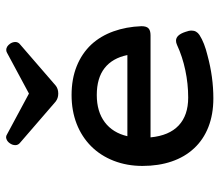

<svg xmlns="http://www.w3.org/2000/svg" viewBox="-66 -654 731 640"><g transform="rotate(-90 300.0 -334.5)"><path d="M443.8 -677.2Q448.2 -679.7 453.1 -679.7Q464.8 -679.7 474.1 -666.5Q479.5 -658.2 479.5 -649.4Q479.5 -639.6 471.2 -633.3L334.5 -515.1Q323.7 -506.3 307.6 -506.3Q292 -506.3 280.8 -515.1L144 -633.3Q135.7 -639.6 135.7 -649.4Q135.7 -659.2 142.1 -668Q147.5 -675.8 155.3 -678.7Q159.2 -680.2 162.1 -680.2Q167 -680.2 171.4 -677.2L307.6 -604ZM161.6 -198.7Q167.5 -136.7 201.2 -105Q234.9 -73.2 294.4 -73.2Q340.3 -73.2 385.5 -82.8Q430.7 -92.3 469.7 -110.4Q477.1 -113.8 483.9 -113.8Q502.9 -113.8 513.2 -82.5Q517.6 -70.8 517.6 -62Q517.6 -45.4 502.9 -35.6Q477.1 -19 434.6 -8.8Q362.8 10.7 291.5 10.7Q238.3 10.7 196 -5.9Q153.8 -22.5 125 -53.7Q96.2 -84.5 81.3 -128.2Q66.4 -171.9 66.4 -225.6Q66.4 -277.3 83.5 -321.3Q100.6 -365.2 131.8 -396.5Q163.6 -428.2 207 -445.1Q250.5 -461.9 302.7 -461.9Q356.4 -461.9 398.9 -444.8Q441.4 -427.7 471.2 -396Q499.5 -365.2 514.9 -322.5Q530.3 -279.8 532.2 -229Q532.2 -212.4 525.1 -205.6Q518.1 -198.7 501.5 -198.7ZM436 -275.9Q425.8 -325.7 392.6 -351.8Q359.4 -377.9 302.7 -377.9Q247.6 -377.9 212.2 -351.3Q176.8 -324.7 165.5 -275.9Z"/></g></svg>

Font: Courier Prime Medium
Style: Regular
Weight: 500
Designer: Alan Dague-Greene
Foundry: Quote-Unquote Apps
Version: Version 1.202